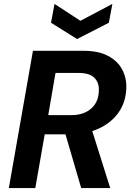

<svg xmlns="http://www.w3.org/2000/svg" viewBox="-20 -959 671 979"><path d="M25 0 148 -700H406Q482 -700 531 -674Q580 -648 603 -604.5Q626 -561 624 -510Q622 -439 585 -386Q548 -333 483.5 -303.5Q419 -274 333 -274H208L160 0ZM394 0 304 -308H445L542 0ZM226 -372H344Q407 -372 445 -405.5Q483 -439 484 -497Q486 -537 461.5 -562Q437 -587 381 -587H263ZM553 -939 535 -843 373 -760 240 -843 258 -939 390 -853Z"/></svg>

Font: DM Sans 17pt
Style: Bold Italic
Weight: 700
Italic angle: -10°
Version: Version 4.004;gftools[0.9.30]